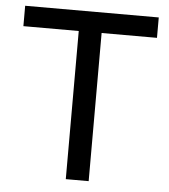

<svg xmlns="http://www.w3.org/2000/svg" viewBox="-50 -720 675 766"><g transform="rotate(5 287.5 -337.5)"><path d="M333.3 0H241.7V-593.3H20V-675H555V-593.3H333.3Z"/></g></svg>

Font: Funnel Sans
Style: Regular
Weight: 400
Designer: NORD ID, Kristian Moeller
Foundry: Dicotype
Version: Version 1.000